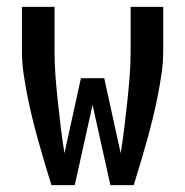

<svg xmlns="http://www.w3.org/2000/svg" viewBox="-20 -540 540 560"><path d="M370 0H302L250 -234L198 0H130Q120 -32 110.5 -64Q101 -96 92 -128Q83 -160 75 -192.5Q67 -225 60.5 -257.5Q54 -290 49 -323.5Q44 -357 44 -390V-520H139V-390Q139 -353 142 -315.5Q145 -278 149 -241Q153 -204 157.5 -167Q162 -130 168 -93L216 -312H284L332 -93Q338 -130 342.5 -167Q347 -204 351 -241Q355 -278 358 -315.5Q361 -353 361 -390V-520H456V-390Q456 -357 451 -323.5Q446 -290 439.5 -257.5Q433 -225 425 -192.5Q417 -160 408 -128Q399 -96 389.5 -64Q380 -32 370 0Z"/></svg>

Font: Iosevka Term Curly Semibold
Style: Regular
Weight: 600
Designer: Belleve Invis
Foundry: Belleve Invis
Version: Version 32.3.0